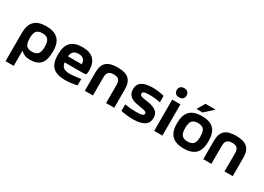

<svg xmlns="http://www.w3.org/2000/svg" viewBox="-13 -1594 3655 2662"><g transform="rotate(30 1814.5 -263.5)"><path d="M560.1 -244.1Q560.1 -111.8 505.9 -51.5Q451.7 8.8 341.8 8.8Q287.1 8.8 253.7 -5.4Q220.2 -19.5 194.8 -43.9H188V193.8H57.1V-255.9Q57.1 -385.7 118.4 -447.3Q179.7 -508.8 307.1 -508.8Q435.5 -508.8 497.8 -447Q560.1 -385.3 560.1 -255.9ZM188 -248Q188 -168.5 215.6 -135.3Q243.2 -102.1 307.1 -102.1Q372.1 -102.1 400.6 -135.3Q429.2 -168.5 429.2 -248V-252Q429.2 -331.5 400.6 -364.7Q372.1 -397.9 307.1 -397.9Q243.2 -397.9 215.6 -364.7Q188 -331.5 188 -252Z M1126.5 -272.9Q1126.5 -225.6 1117.4 -213.4Q1108.4 -201.2 1075.7 -201.2H774.4Q782.7 -146 814.9 -122.6Q847.2 -99.1 912.6 -99.1Q947.3 -99.1 1000.5 -105Q1053.7 -110.8 1089.8 -117.2V-14.2Q982.4 8.8 900.4 8.8Q765.6 8.8 703.1 -51.3Q640.6 -111.3 640.6 -244.1V-255.9Q640.6 -385.7 701.9 -447.3Q763.2 -508.8 888.7 -508.8Q1008.8 -508.8 1067.6 -448Q1126.5 -387.2 1126.5 -272.9ZM773.4 -296.9H993.7Q992.7 -347.2 966.6 -374Q940.4 -400.9 888.7 -400.9Q834.5 -400.9 807.1 -376.5Q779.8 -352.1 773.4 -296.9Z M1214.4 -294.9Q1214.4 -407.2 1270 -458Q1325.7 -508.8 1450.7 -508.8Q1573.7 -508.8 1629.6 -457.8Q1685.5 -406.7 1685.5 -294.9V0H1554.7V-291Q1554.7 -347.2 1530.3 -372.6Q1505.9 -397.9 1450.7 -397.9Q1394.5 -397.9 1369.4 -372.6Q1344.2 -347.2 1344.2 -291V0H1214.4Z M1996.6 -189.9Q1927.2 -201.7 1908.2 -207Q1808.6 -233.9 1787.1 -307.6Q1781.2 -328.6 1781.2 -354Q1781.2 -433.1 1838.1 -470.9Q1895 -508.8 2011.2 -508.8Q2101.1 -508.8 2195.3 -485.8V-381.8Q2111.8 -399.9 2022.5 -399.9Q1959.5 -399.9 1936 -390.6Q1912.6 -381.3 1912.6 -359.9Q1912.6 -347.2 1919.4 -338.4Q1926.3 -329.6 1941.7 -324Q1957 -318.4 1971.9 -315.4Q1986.8 -312.5 2012.2 -309.1Q2038.1 -305.7 2054.9 -302.7Q2071.8 -299.8 2096.7 -293.7Q2121.6 -287.6 2138.2 -280.5Q2154.8 -273.4 2173.3 -261.5Q2191.9 -249.5 2202.9 -234.6Q2213.9 -219.7 2221.2 -198.2Q2228.5 -176.8 2228.5 -150.9Q2228.5 -68.8 2167.2 -30Q2106 8.8 1985.4 8.8Q1892.6 8.8 1793.5 -12.2V-116.2Q1894 -101.1 1977.5 -101.1Q2040 -101.1 2068.8 -110.6Q2097.7 -120.1 2097.7 -141.1Q2097.7 -148.9 2095.5 -155Q2093.3 -161.1 2086.7 -165.8Q2080.1 -170.4 2073.7 -173.3Q2067.4 -176.3 2053.2 -179.4Q2039.1 -182.6 2028.6 -184.6Q2018.1 -186.5 1996.6 -189.9Z M2325.2 -500H2456.5V0H2325.2ZM2312.5 -645V-647.9Q2312.5 -681.6 2332.8 -701.4Q2353 -721.2 2390.6 -721.2Q2427.7 -721.2 2448.5 -701.7Q2469.2 -682.1 2469.2 -647.9V-645Q2469.2 -612.3 2448.7 -593.3Q2428.2 -574.2 2390.6 -574.2Q2353.5 -574.2 2333 -593.3Q2312.5 -612.3 2312.5 -645Z M2546.4 -255.9Q2546.4 -385.3 2608.9 -447Q2671.4 -508.8 2798.3 -508.8Q2926.3 -508.8 2987.8 -447.3Q3049.3 -385.7 3049.3 -255.9V-244.1Q3049.3 -114.3 2987.8 -52.7Q2926.3 8.8 2798.3 8.8Q2671.4 8.8 2608.9 -53Q2546.4 -114.7 2546.4 -244.1ZM2677.2 -248Q2677.2 -168.9 2705.6 -135.5Q2733.9 -102.1 2798.3 -102.1Q2863.3 -102.1 2891.4 -135.3Q2919.4 -168.5 2919.4 -248V-252Q2919.4 -331.5 2891.4 -364.7Q2863.3 -397.9 2798.3 -397.9Q2733.9 -397.9 2705.6 -364.5Q2677.2 -331.1 2677.2 -252ZM2681.2 -556.2 2753.4 -680.2H2915.5L2779.3 -556.2Z M3110.8 -294.9Q3110.8 -407.2 3166.5 -458Q3222.2 -508.8 3347.2 -508.8Q3470.2 -508.8 3526.1 -457.8Q3582 -406.7 3582 -294.9V0H3451.2V-291Q3451.2 -347.2 3426.8 -372.6Q3402.3 -397.9 3347.2 -397.9Q3291 -397.9 3265.9 -372.6Q3240.7 -347.2 3240.7 -291V0H3110.8Z"/></g></svg>

Font: LT Wave Text Bold
Style: Regular
Weight: 700
Designer: Daniel Lyons
Version: Version 2.5 (Glyphs App)